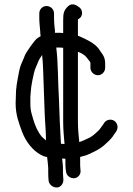

<svg xmlns="http://www.w3.org/2000/svg" viewBox="-20 -652 596 860"><path d="M222 -568V-592C222 -610.3 206.6 -625 188.5 -625C170.4 -625 156 -610.3 156 -592V-568C156 -551 158.9 -528.9 160 -513C160 -507 160.7 -499.3 162 -490C156 -486.7 150.3 -483 145 -479C132.6 -468.9 98.1 -419.6 91 -403C86.2 -388.7 78.7 -374.9 73 -360C66.5 -341.8 64.2 -324.2 60 -303L55 -274C52.2 -251.9 51 -244.4 51 -220C50.3 -208.7 50 -198.3 50 -189C50 -135.3 66 -97.5 80 -59C95.6 -18.5 124.8 20.7 162 41C169.5 44.8 180.2 51 191 51C192.1 61.8 196 91.5 196 100V122C196 139.2 196.7 146.9 198 159C201.8 183.4 237.6 200.5 256.5 176C268.8 160.1 262 146.2 262 122V98C262 92 261 81 259 65C259 63 258.7 60.7 258 58C262 58.7 266 59 270 59H273V88C273 99.2 274.8 108.1 276 118C279.8 144.8 316.2 157.7 334.5 134C345.4 119.8 339 107.6 339 88V51C354.2 46.6 365.1 44.9 379 38C403.5 26.9 426.8 15.9 445 0C455.7 -9.4 479.3 -30.8 486 -42C488 -46 491 -50.3 495 -55L501 -64C511.3 -80.2 506.1 -100.5 493 -110C477.4 -121.3 455.6 -115.5 447 -102L441 -93C432.1 -81.5 430.5 -76.5 420 -66C403.8 -51.3 394.3 -41 374 -32C362.7 -26.9 348.2 -19.5 336 -16H335C332.1 -45.1 329 -74.6 329 -107V-420C342.8 -415.4 359.7 -405.8 367 -396L381 -378C384.1 -374.9 385 -373.5 385 -369V-348C385 -330.6 400.9 -315 418.5 -315C436.1 -315 451 -330.6 451 -348V-369C451 -400.8 433.9 -414.4 421 -435C402.7 -458.7 368.6 -474.8 339 -488L329 -492V-565C335 -568.3 339.7 -572.3 343 -577C353.3 -594.7 345.1 -614.9 331 -622C317.6 -633.2 299.4 -637.5 285.5 -624.5C265.7 -605.9 263 -593.4 263 -560V-504C259 -504.7 254.7 -505 250 -505H226V-517C224 -532.9 222 -551.6 222 -568ZM269 -7C263.7 -7 258.3 -7.3 253 -8C248.9 -74.1 246.2 -140.3 244 -209C239.1 -284.6 240.8 -369 232 -439H249C253.7 -439 258.3 -438.7 263 -438V-107C263 -71.8 266.3 -39 269 -7ZM186 -23C180.4 -28.6 170.9 -36.1 167 -40C148.7 -62 136.8 -89.7 128 -120.5L121 -145C117.2 -160.3 116 -171.3 116 -189V-218C116.7 -228.7 117.3 -236.7 118 -242C118 -246.7 118.7 -253.7 120 -263L125 -292C130.2 -316.2 133.5 -337.1 143 -356L153 -380C154.3 -384 159.7 -392.7 169 -406V-402C171 -384 172.3 -364.7 173 -344C175 -280.8 177.8 -209.9 180 -148C181.4 -105.2 186 -64.8 186 -23Z"/></svg>

Font: HoneyBee
Style: Reg
Weight: 400
Foundry: Cannot Into Space Fonts
Version: Version 0.89